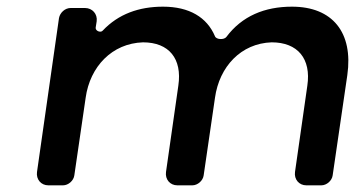

<svg xmlns="http://www.w3.org/2000/svg" viewBox="-20 -556 1083 576"><path d="M856 -536C774 -536 706 -508 659 -445C652 -436 629 -437 625 -447C601 -504 548 -536 469 -536C397 -536 335 -514 288 -464C282 -457 266 -463 267 -473L270 -492C273 -514 257 -532 235 -532H192C175 -532 160 -518 157 -502L91 -40C88 -18 103 0 125 0H169C185 0 201 -14 203 -30L237 -263C250 -356 316 -426 409 -429C487 -429 527 -380 515 -299L478 -40C475 -18 490 0 512 0H557C573 0 589 -14 591 -30L625 -263C638 -356 703 -426 795 -429C873 -429 914 -380 902 -299L865 -40C862 -18 877 0 899 0H944C960 0 976 -14 978 -30L1022 -331C1040 -458 978 -536 856 -536Z"/></svg>

Font: Trueno
Style: RoundIt
Weight: 400
Designer: Julieta Ulanovsky, Jasper
Foundry: Julieta Ulanovsky, Cannot Into Space Fonts
Version: Version 3.001